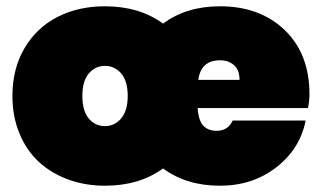

<svg xmlns="http://www.w3.org/2000/svg" viewBox="-20 -591 1062 618"><path d="M317.9 -378.9Q286.6 -378.9 265.9 -354.5Q245.1 -330.1 245.1 -282.2Q245.1 -234.4 265.6 -209.7Q286.1 -185.1 317.9 -185.1Q349.1 -185.1 370.1 -210Q391.1 -234.9 391.1 -282.2Q391.1 -329.6 370.4 -354.2Q349.6 -378.9 317.9 -378.9ZM688 -397Q627 -397 618.2 -334H751Q751 -365.7 733.2 -381.3Q715.3 -397 688 -397ZM20 -282.2Q20 -370.1 59.1 -436.3Q98.1 -502.4 165.3 -536.6Q232.4 -570.8 317.9 -570.8Q428.2 -570.8 504.9 -515.1Q580.1 -570.8 688 -570.8Q816.4 -570.8 896.2 -494.4Q976.1 -418 976.1 -287.1Q976.1 -266.6 971.2 -243.2H616.2Q619.1 -201.7 635 -185.8Q650.9 -169.9 676.8 -169.9Q713.9 -169.9 729 -203.1H963.9Q945.8 -111.8 869.4 -52.5Q793 6.8 688 6.8Q580.1 6.8 504.9 -48.8Q428.2 6.8 317.9 6.8Q254.4 6.8 199.7 -13.2Q145 -33.2 105.2 -69.8Q65.4 -106.4 42.7 -161.1Q20 -215.8 20 -282.2Z"/></svg>

Font: SVN-Poppins Black
Style: Regular
Weight: 900
Designer: Ninad Kale (Devanagari), Jonny Pinhorn (Latin)
Foundry: Indian Type Foundry
Version: Version 3.002 2017